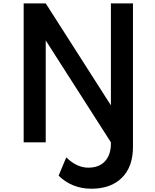

<svg xmlns="http://www.w3.org/2000/svg" viewBox="-20 -845 921 1140"><path d="M523 275.5Q638.5 275.5 704 210.2Q769.5 145 769.5 27.5V-825H638.5V-219.5L251.5 -825H120.5V0H251.5V-605L638.5 0V7.5Q638.5 74 603.5 112.2Q568.5 150.5 504 150.5Q471.5 150.5 439 136Q406.5 121.5 373.5 89.5L328 198Q407.5 275.5 523 275.5Z"/></svg>

Font: Spartan SemiBold
Style: Regular
Weight: 600
Designer: Matt Bailey, Mirko Velimirovic
Foundry: Matt Bailey
Version: Version 1.003; ttfautohint (v1.8.3)